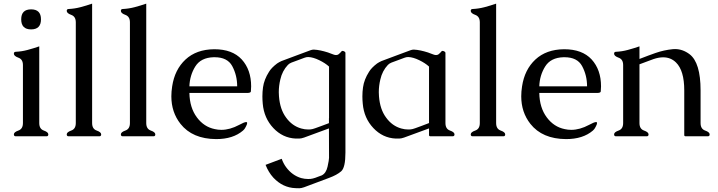

<svg xmlns="http://www.w3.org/2000/svg" viewBox="-20 -734 3869 1034"><path d="M147.5 -683.6Q200.7 -683.6 200.7 -629.9Q200.7 -575.7 147.5 -575.7Q94.2 -575.7 94.2 -629.9Q94.2 -683.6 147.5 -683.6ZM191.4 -71.3Q191.4 -39.6 215.8 -31Q240.2 -22.5 240.2 -10.3Q240.2 0 230.5 0H64.9Q54.7 0 54.7 -10.3Q54.7 -22.5 79.1 -31Q103.5 -39.6 103.5 -71.3V-383.8Q103.5 -414.6 79.1 -423.3Q54.7 -432.1 54.7 -444.8Q54.7 -455.1 64.9 -455.1Q97.2 -456.5 128.7 -465.1Q160.2 -473.6 191.4 -484.4Z M476.1 -71.3Q476.1 -39.6 500.5 -31Q524.9 -22.5 524.9 -10.3Q524.9 0 515.1 0H349.6Q339.4 0 339.4 -10.3Q339.4 -22.5 363.8 -31Q388.2 -39.6 388.2 -71.3V-613.8Q388.2 -645 363.8 -653.8Q339.4 -662.6 339.4 -675.3Q339.4 -685.5 349.6 -685.5Q381.8 -687 413.3 -695.3Q444.8 -703.6 476.1 -714.4Z M767.6 -71.3Q767.6 -39.6 792 -31Q816.4 -22.5 816.4 -10.3Q816.4 0 806.6 0H641.1Q630.9 0 630.9 -10.3Q630.9 -22.5 655.3 -31Q679.7 -39.6 679.7 -71.3V-613.8Q679.7 -645 655.3 -653.8Q630.9 -662.6 630.9 -675.3Q630.9 -685.5 641.1 -685.5Q673.3 -687 704.8 -695.3Q736.3 -703.6 767.6 -714.4Z M907.2 -269Q920.9 -359.4 979.2 -413.6Q1037.6 -467.8 1132.8 -468.8H1134.8Q1231 -468.8 1281.7 -414.1Q1332.5 -358.4 1332.5 -269Q1332 -249.5 1331.1 -241.5Q1330.1 -233.4 1311 -233.4H1000Q1001.5 -154.3 1040 -102.3Q1078.6 -50.3 1137.2 -38.6Q1154.3 -34.7 1171.9 -34.7Q1218.3 -34.7 1268.1 -61.5Q1295.9 -76.7 1305.7 -76.7Q1308.1 -76.7 1309.6 -75.7Q1311 -74.2 1311 -71.3Q1311 -64.9 1304.7 -53.2Q1298.8 -41.5 1295.2 -37.6Q1291.5 -33.7 1288.6 -30.8Q1235.4 15.1 1144 15.1Q1016.1 14.2 952.1 -66.9Q902.8 -129.4 902.8 -215.3Q902.8 -241.2 907.2 -269ZM1000 -269H1257.3Q1257.3 -328.6 1230.5 -378.4Q1204.6 -425.8 1135.7 -425.8H1130.4Q1061.5 -423.8 1031.7 -376Q1002 -328.1 1000 -269Z M1752 -97.2V-375.5Q1731.9 -394 1699.2 -409.9Q1666.5 -425.8 1641.1 -426.8H1639.2Q1629.4 -426.8 1619.6 -422.9Q1602.1 -416.5 1584.7 -409.9Q1567.4 -403.3 1549.8 -397Q1537.6 -392.1 1530.3 -384.3Q1500 -352.1 1489.7 -306.2Q1481.4 -271.5 1481.4 -237.3Q1481.4 -226.6 1482.4 -215.3Q1487.8 -145 1520.5 -101.1Q1553.2 -55.7 1602.5 -42Q1621.1 -36.6 1640.1 -36.6Q1646 -36.6 1652.3 -37.1Q1663.1 -38.1 1677.7 -43.5Q1689 -47.4 1712.6 -56.2Q1736.3 -64.9 1751.5 -70.8V-97.2ZM1751.5 -42.5 1617.7 6.8Q1602.1 12.2 1591.8 12.2H1571.8Q1502.4 8.8 1452.1 -44.4Q1401.9 -97.7 1395 -175.3Q1393.1 -195.8 1393.1 -214.8Q1393.1 -240.2 1396.5 -264.2Q1402.3 -305.7 1428.7 -347.2Q1441.4 -368.7 1472.2 -392.1Q1482.9 -399.4 1496.1 -405.3Q1535.2 -419.9 1574.5 -434.6Q1613.8 -449.2 1653.3 -463.9Q1661.6 -466.8 1668.9 -466.8H1671.4Q1702.6 -465.3 1747.1 -451.2Q1751 -449.7 1752 -449.2Q1762.7 -444.8 1778.3 -439.5Q1784.7 -437.5 1790 -437.5Q1797.9 -437.5 1803.7 -441.9Q1814 -450.7 1818.4 -456.5Q1820.8 -460 1824.7 -460Q1827.1 -460 1829.6 -459Q1840.3 -455.1 1840.3 -449.2V87.9Q1840.3 168.5 1817.4 188.5Q1794.4 208.5 1752 224.1L1617.7 274.4Q1602.1 279.8 1591.8 279.8Q1579.1 279.8 1571.8 279.3Q1502.9 276.9 1452.1 222.7Q1425.8 193.8 1410.2 153.8Q1452.6 137.2 1497.1 121.1Q1505.9 146 1520.5 166Q1553.7 210.9 1602.5 225.1Q1621.1 230 1639.2 230Q1646 230 1652.3 229.5Q1663.1 228.5 1677.7 223.6Q1683.6 221.2 1692.9 217.8Q1702.1 214.4 1712.9 210.4Q1736.3 198.7 1744.1 163.1Q1752 127.4 1752 115.7Z M2290.5 -42.5 2156.2 6.8Q2140.6 12.2 2130.4 12.2H2110.4Q2041 8.8 1990.7 -44.4Q1940.4 -97.7 1933.6 -175.3Q1931.6 -195.8 1931.6 -214.8Q1931.6 -240.2 1935.1 -264.2Q1940.9 -305.7 1967.3 -347.2Q1980 -368.7 2010.7 -392.1Q2021.5 -399.4 2034.7 -405.3Q2073.7 -419.9 2113 -434.6Q2152.3 -449.2 2191.9 -463.9Q2200.2 -466.8 2207.5 -466.8H2210Q2241.2 -465.3 2285.6 -451.2Q2289.6 -449.7 2290.5 -449.2Q2301.3 -444.8 2316.9 -439.5Q2323.2 -437.5 2328.6 -437.5Q2336.4 -437.5 2342.3 -441.9Q2352.5 -450.7 2356.9 -456.5Q2359.4 -460 2363.3 -460Q2365.7 -460 2368.2 -459Q2378.9 -455.1 2378.9 -449.2V-71.3Q2378.9 -39.6 2403.3 -31Q2427.7 -22.5 2427.7 -10.3Q2427.7 0 2417.5 0H2298.8Q2290.5 0 2290.5 -6.3ZM2290.5 -375.5Q2270.5 -394 2237.8 -409.9Q2205.1 -425.8 2179.7 -426.8H2177.7Q2168 -426.8 2158.2 -422.9Q2140.6 -416.5 2123.3 -409.9Q2106 -403.3 2088.4 -397Q2076.2 -392.1 2068.8 -384.3Q2038.6 -352.1 2028.3 -306.2Q2020 -271.5 2020 -237.3Q2020 -226.6 2021 -215.3Q2026.4 -145 2059.1 -101.1Q2091.8 -55.7 2141.1 -42Q2159.7 -36.6 2178.7 -36.6Q2184.6 -36.6 2190.9 -37.1Q2201.7 -38.1 2216.3 -43.5Q2227.5 -47.4 2251.5 -56.4Q2275.4 -65.4 2290.5 -71.3Z M2651.9 -71.3Q2651.9 -39.6 2676.3 -31Q2700.7 -22.5 2700.7 -10.3Q2700.7 0 2690.9 0H2525.4Q2515.1 0 2515.1 -10.3Q2515.1 -22.5 2539.6 -31Q2564 -39.6 2564 -71.3V-613.8Q2564 -645 2539.6 -653.8Q2515.1 -662.6 2515.1 -675.3Q2515.1 -685.5 2525.4 -685.5Q2557.6 -687 2589.1 -695.3Q2620.6 -703.6 2651.9 -714.4Z M2791.5 -269Q2805.2 -359.4 2863.5 -413.6Q2921.9 -467.8 3017.1 -468.8H3019Q3115.2 -468.8 3166 -414.1Q3216.8 -358.4 3216.8 -269Q3216.3 -249.5 3215.3 -241.5Q3214.4 -233.4 3195.3 -233.4H2884.3Q2885.7 -154.3 2924.3 -102.3Q2962.9 -50.3 3021.5 -38.6Q3038.6 -34.7 3056.2 -34.7Q3102.5 -34.7 3152.3 -61.5Q3180.2 -76.7 3189.9 -76.7Q3192.4 -76.7 3193.8 -75.7Q3195.3 -74.2 3195.3 -71.3Q3195.3 -64.9 3189 -53.2Q3183.1 -41.5 3179.4 -37.6Q3175.8 -33.7 3172.9 -30.8Q3119.6 15.1 3028.3 15.1Q2900.4 14.2 2836.4 -66.9Q2787.1 -129.4 2787.1 -215.3Q2787.1 -241.2 2791.5 -269ZM2884.3 -269H3141.6Q3141.6 -328.6 3114.7 -378.4Q3088.9 -425.8 3020 -425.8H3014.6Q2945.8 -423.8 2916 -376Q2886.2 -328.1 2884.3 -269Z M3423.8 -416.5Q3450.7 -426.8 3471.2 -434.6Q3491.7 -442.4 3510.3 -448.7Q3555.2 -464.4 3603.5 -469.2Q3609.4 -469.7 3615.7 -469.7Q3656.7 -469.7 3693.8 -441.9Q3752.9 -396.5 3752.9 -247.1V-71.3Q3752.9 -39.6 3777.3 -31Q3801.8 -22.5 3801.8 -10.3Q3801.8 0 3792 0H3673.3Q3665 0 3665 -6.3V-247.1Q3665 -354 3620.6 -397.5Q3592.3 -425.3 3551.3 -425.3Q3527.8 -425.3 3500 -416Q3489.3 -412.1 3472.9 -406Q3456.5 -399.9 3444.8 -395.5Q3433.1 -391.1 3423.8 -387.7V-71.3Q3423.8 -39.6 3448.2 -31Q3472.7 -22.5 3472.7 -10.3Q3472.7 0 3462.9 0H3297.4Q3287.1 0 3287.1 -10.3Q3287.1 -22.5 3311.5 -31Q3335.9 -39.6 3335.9 -71.3V-383.8Q3335.9 -414.6 3311.5 -423.3Q3287.1 -432.1 3287.1 -444.8Q3287.1 -455.1 3297.4 -455.1Q3329.6 -456.5 3361.1 -465.1Q3392.6 -473.6 3423.8 -484.4Z"/></svg>

Font: Caudex
Style: Regular
Weight: 400
Version: Version 1.01